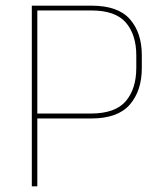

<svg xmlns="http://www.w3.org/2000/svg" viewBox="-20 -659 576 679"><path d="M102.5 -240V-257.5H301Q387.5 -257.5 424.8 -301.2Q462 -345 462 -419V-463Q462 -536 425.2 -579Q388.5 -622 302.5 -622H101.5V-639H303.5Q397.5 -639 439.5 -591Q481.5 -543 481.5 -464V-418Q481.5 -338 439 -289Q396.5 -240 302 -240ZM92.5 0V-639H112V-252.5V-244.5V0Z"/></svg>

Font: Anek Gurmukhi Medium Thin
Style: Regular
Weight: 250
Version: Version 1.003